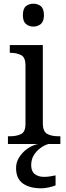

<svg xmlns="http://www.w3.org/2000/svg" viewBox="-20 -780 360 1040"><path d="M161 -636Q137 -636 120.5 -650Q104 -664 104 -698Q104 -733 120.5 -746.5Q137 -760 161 -760Q184 -760 201 -746.5Q218 -733 218 -698Q218 -664 201 -650Q184 -636 161 -636ZM23 0V-42H36Q69 -42 93.5 -53.5Q118 -65 118 -109V-426Q118 -470 93.5 -482Q69 -494 36 -494H33V-536H212V-114Q212 -67 236 -54.5Q260 -42 294 -42H307V0ZM204 240Q140 240 103.5 213.5Q67 187 67 130Q67 99 84 72Q101 45 127.5 26Q154 7 185 0H242Q221 6 199.5 21.5Q178 37 163.5 60Q149 83 149 115Q149 148 168.5 163Q188 178 218 178Q232 178 247.5 176Q263 174 281 170V224Q265 231 242.5 235.5Q220 240 204 240Z"/></svg>

Font: Noto Serif Grantha
Style: Regular
Weight: 400
Designer: Monotype Design Team
Foundry: Monotype Imaging Inc.
Version: Version 2.004; ttfautohint (v1.8.4.7-5d5b)